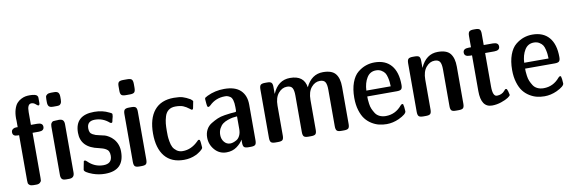

<svg xmlns="http://www.w3.org/2000/svg" viewBox="-52 -1105 4515 1516"><g transform="rotate(-10 2206.0 -347.0)"><path d="M25.9 -439.9Q25.9 -446.8 28.3 -453.4Q30.8 -460 40.8 -466.6Q50.8 -473.1 67.9 -473.1Q69.8 -473.1 73 -472.7Q76.2 -472.2 77.1 -472.2V-521Q77.1 -523.9 76.7 -532Q76.2 -540 76.2 -543Q76.2 -584 85.7 -614.5Q95.2 -645 109.6 -661.6Q124 -678.2 143.6 -688.2Q163.1 -698.2 179 -701.2Q194.8 -704.1 212.9 -704.1Q236.8 -704.1 252 -700.4Q267.1 -696.8 272 -690.4Q276.9 -684.1 277.8 -681.2Q278.8 -678.2 278.8 -670.9V-631.8Q278.8 -612.8 268.1 -612.8Q263.2 -612.8 248.5 -626Q233.9 -639.2 215.8 -639.2Q182.6 -639.2 183.1 -574.2V-472.2H233.9Q277.8 -472.2 277.8 -440.2Q277.8 -408.2 235.8 -408.2H185.1V-44.9Q185.1 -31.7 184.1 -24.9Q183.1 -18.1 173.1 -9Q163.1 0 144 0H120.1Q100.1 0 90.1 -7.6Q80.1 -15.1 78.6 -22.5Q77.1 -29.8 77.1 -43V-408.2H65.9Q25.9 -407.7 25.9 -439.9ZM337.9 -627V-649.9Q337.9 -663.1 339.4 -671.1Q340.8 -679.2 351.3 -687Q361.8 -694.8 381.8 -694.8H408.2Q432.1 -694.8 441.2 -683.8Q450.2 -672.9 450.2 -649.9V-627.9Q450.2 -607.9 443.6 -597.4Q437 -586.9 429 -585Q420.9 -583 407.2 -583H380.9Q356 -583 346.9 -593.5Q337.9 -604 337.9 -627ZM339.8 -42V-430.2Q339.8 -449.2 346.9 -459.2Q354 -469.2 362.1 -470.7Q370.1 -472.2 386.2 -472.2H393.1Q395 -472.2 399.4 -472.7Q403.8 -473.1 405.8 -473.1Q429.7 -473.1 439.5 -462.6Q449.2 -452.1 449.2 -430.2V-43Q449.2 0 407.2 0H382.8Q356.9 0 348.4 -11Q339.8 -22 339.8 -42Z M531.7 -49.8Q531.7 -52.7 536.9 -78.9Q542 -105 543 -108.9Q543 -121.1 553.7 -121.1Q559.6 -121.1 569.8 -110.8Q621.6 -59.1 691.7 -59.1Q761.7 -59.1 761.7 -124Q761.7 -144 755.4 -157.5Q749 -170.9 734.4 -179Q719.7 -187 709.7 -189.9Q699.7 -192.9 679.7 -198.2Q537.6 -227.1 538.1 -346.2Q538.1 -486.8 691.9 -486.8Q692.4 -486.8 692.9 -486.8Q758.8 -486.8 811 -460Q826.2 -453.1 829.1 -450Q832 -446.8 832 -440.9Q832 -424.8 824.7 -403.8Q821.8 -385.7 819.3 -381.3Q816.9 -377 811 -377Q806.2 -377 799.8 -381.8Q751 -424.8 687 -424.8Q624 -424.8 624 -366.2Q624 -348.1 629.4 -335.7Q634.8 -323.2 648.9 -315.7Q663.1 -308.1 672.9 -304.9Q682.6 -301.8 705.1 -296.9Q730 -292 743.4 -288.1Q756.8 -284.2 775.9 -272.7Q794.9 -261.2 811 -243.2Q848.1 -200.2 847.7 -140.1Q847.7 9.8 693.8 9.8Q644 9.8 596.7 -6.8Q531.7 -30.8 531.7 -49.8Z M917.5 -615.2V-652.8Q917.5 -677.7 927 -686.3Q936.5 -694.8 961.4 -694.8H994.6Q1021.5 -694.8 1030.5 -685.3Q1039.6 -675.8 1039.6 -647.9V-620.1Q1039.6 -591.3 1030 -582.3Q1020.5 -573.2 994.6 -573.2H961.4Q934.6 -573.2 926 -582.8Q917.5 -592.3 917.5 -615.2ZM924.8 -44.9V-426.8Q924.8 -453.6 934.3 -462.9Q943.8 -472.2 969.7 -472.2H988.8Q1015.6 -472.2 1024.2 -462.6Q1032.7 -453.1 1032.7 -428.2V-43.9Q1032.7 -18.1 1023.7 -9Q1014.6 0 988.8 0H969.7Q942.9 0 933.8 -9.5Q924.8 -19 924.8 -44.9Z M1120.6 -236.8Q1120.6 -356.9 1174.1 -421.9Q1227.5 -486.8 1330.6 -486.8Q1375.5 -486.8 1401.4 -479Q1427.2 -471.2 1460.4 -452.1Q1476.6 -439 1477.5 -434.1Q1477.5 -432.1 1470.2 -397Q1467.3 -378.9 1464.8 -374Q1462.4 -369.1 1456.5 -369.1Q1451.7 -369.1 1442.4 -377.9Q1415.5 -398.9 1392.3 -408Q1369.1 -417 1331.5 -417Q1297.4 -417 1275.9 -400.4Q1254.4 -383.8 1245.4 -353.5Q1236.3 -323.2 1233.9 -298.1Q1231.4 -272.9 1231.4 -237.8Q1231.4 -213.9 1231.9 -198.5Q1232.4 -183.1 1237.3 -154.1Q1242.2 -125 1251.7 -106.9Q1261.2 -88.9 1280.8 -74.5Q1300.3 -60.1 1328.6 -60.1Q1397.5 -60.1 1454.6 -117.2Q1461.4 -126 1467.3 -126Q1474.1 -126 1476.3 -121.1Q1478.5 -116.2 1480.5 -98.1Q1483.4 -74.2 1483.4 -62Q1483.4 -56.2 1477.3 -49.1Q1471.2 -42 1462.4 -35.4Q1453.6 -28.8 1445.1 -23.4Q1436.5 -18.1 1430.2 -14.2L1423.3 -11.2Q1379.4 9.8 1326.2 9.8Q1226.1 9.8 1173.3 -54.2Q1120.6 -118.7 1120.6 -236.8Z M1536.1 -131.8Q1536.1 -167 1550.8 -194.6Q1565.4 -222.2 1592.3 -238.5Q1619.1 -254.9 1644.3 -265.9Q1669.4 -276.9 1703.4 -282Q1737.3 -287.1 1752.2 -288.6Q1767.1 -290 1786.1 -291Q1793.9 -292 1795.7 -294.4Q1797.4 -296.9 1797.4 -310.1V-330.1Q1797.4 -364.3 1790.8 -386.2Q1784.2 -408.2 1771.2 -416Q1758.3 -423.8 1750.2 -426Q1742.2 -428.2 1730.5 -428.2Q1656.2 -428.2 1605.5 -377.9Q1594.2 -368.2 1589.4 -368.2Q1582.5 -368.2 1580.3 -373.5Q1578.1 -378.9 1576.2 -397Q1573.2 -420.9 1573.2 -433.1Q1573.2 -440.9 1577.1 -444.6Q1581.1 -448.2 1597.2 -456.1Q1661.1 -486.8 1734.4 -486.8Q1822.3 -486.8 1865.2 -445.3Q1908.2 -403.8 1908.2 -331.1V-43.9Q1908.2 -18.1 1899.2 -9Q1890.1 0 1864.3 0H1844.2Q1817.4 0 1808.8 -9.5Q1800.3 -19 1800.3 -43.9V-68.8Q1784.2 -40 1749.8 -15.1Q1715.3 9.8 1667.5 9.8Q1610.4 9.8 1573.2 -33Q1536.1 -75.7 1536.1 -131.8ZM1641.1 -133.8Q1641.1 -100.6 1660.2 -77.4Q1679.2 -54.2 1708.5 -54.2Q1718.3 -54.2 1730.2 -57.6Q1742.2 -61 1758.8 -70.1Q1775.4 -79.1 1786.4 -101.1Q1797.4 -123 1797.4 -154.8V-255.9Q1779.3 -254.9 1762.2 -252Q1745.1 -249 1721.7 -241Q1698.2 -232.9 1681.6 -220.5Q1665 -208 1653.1 -185.3Q1641.1 -162.6 1641.1 -133.8Z M2016.1 -44.9V-433.1Q2016.1 -460 2025.6 -469Q2035.2 -478 2061 -478H2077.1Q2104 -478 2112.5 -468.5Q2121.1 -459 2121.1 -434.1V-380.9L2122.1 -379.9Q2165 -481.9 2261.7 -481.9Q2373.5 -481.9 2387.7 -384.8Q2433.6 -481.9 2525.9 -481.9Q2596.7 -481.9 2625.7 -446.5Q2654.8 -411.1 2654.8 -341.8V-43.9Q2654.8 -18.1 2645.8 -9Q2636.7 0 2610.8 0H2588.9Q2562 0 2553 -9.5Q2543.9 -19 2543.9 -44.9V-337.9Q2543.9 -380.9 2532.5 -399.4Q2521 -418 2489.7 -418Q2449.7 -418 2420.4 -382.6Q2391.1 -347.2 2391.1 -283.2V-43.9Q2391.1 -18.1 2382.1 -9Q2373 0 2346.7 0H2324.7Q2297.9 0 2288.8 -9.5Q2279.8 -19 2279.8 -44.9V-337.9Q2279.8 -380.9 2268.3 -399.4Q2256.8 -418 2226.1 -418Q2186 -418 2156.5 -382.6Q2127 -347.2 2127 -283.2V-43.9Q2127 -18.1 2117.9 -9Q2108.9 0 2083 0H2061Q2034.2 0 2025.1 -9.5Q2016.1 -19 2016.1 -44.9Z M2734.4 -238.8Q2734.4 -308.6 2753.4 -360.4Q2772.5 -412.1 2804.4 -438Q2836.4 -463.9 2869.9 -475.3Q2903.3 -486.8 2939.5 -486.8Q3026.4 -486.8 3073 -432.4Q3119.6 -377.9 3119.6 -274.9Q3119.6 -249 3110.1 -240.5Q3100.6 -231.9 3075.7 -231.9H2837.4Q2837.4 -218.8 2837.9 -207.8Q2838.4 -196.8 2841.6 -172.9Q2844.7 -148.9 2852.5 -130.9Q2860.4 -112.8 2872.3 -94Q2884.3 -75.2 2906 -64.7Q2927.7 -54.2 2955.6 -54.2Q3032.7 -54.2 3084.5 -116.2Q3092.3 -125 3097.7 -125Q3104.5 -125 3106 -122.1Q3107.4 -119.1 3109.4 -105Q3110.4 -102.1 3110.4 -101.1Q3113.3 -74.2 3113.3 -64.9Q3113.3 -42 3050.3 -12.2Q3001.5 9.8 2951.7 9.8Q2920.9 9.8 2891.6 2.9Q2862.3 -3.9 2833 -22Q2803.7 -40 2782.7 -67.1Q2761.7 -94.2 2748 -138.4Q2734.4 -182.6 2734.4 -238.8ZM2838.4 -278.8H3033.7Q3032.7 -300.8 3031.5 -314.5Q3030.3 -328.1 3024.9 -351.1Q3019.5 -374 3010.5 -387.5Q3001.5 -400.9 2983.4 -411.9Q2965.3 -422.9 2940.4 -422.9Q2892.6 -422.9 2866.9 -381.3Q2841.3 -339.8 2838.4 -278.8Z M3200.7 -44.9V-433.1Q3200.7 -460 3210.2 -469Q3219.7 -478 3245.6 -478H3261.7Q3288.6 -478 3297.1 -468.5Q3305.7 -459 3305.7 -434.1V-379.9H3306.6Q3352.5 -481.9 3446.3 -481.9Q3518.1 -481.9 3546.4 -445.6Q3574.7 -409.2 3574.7 -341.8V-43.9Q3574.7 -18.1 3565.7 -9Q3556.6 0 3530.3 0H3507.3Q3480.5 0 3471.9 -9.5Q3463.4 -19 3463.4 -43.9V-337.9Q3463.4 -380.9 3451.9 -399.4Q3440.4 -418 3409.7 -418Q3370.6 -418 3341.1 -382.6Q3311.5 -347.2 3311.5 -283.2V-43.9Q3311.5 -18.1 3302.5 -9Q3293.5 0 3267.6 0H3245.6Q3218.8 0 3209.7 -9.5Q3200.7 -19 3200.7 -44.9Z M3692.4 -472.2H3711.4V-562Q3711.4 -588.9 3720.9 -597.9Q3730.5 -606.9 3756.3 -606.9H3769.5Q3796.4 -606.9 3804.9 -597.4Q3813.5 -587.9 3813.5 -563V-472.2H3887.2Q3931.2 -472.2 3931.2 -440.2Q3931.2 -408.2 3887.2 -408.2H3813.5V-139.2Q3813.5 -60.1 3847.2 -60.1Q3886.2 -60.1 3910.2 -87.9Q3918 -100.1 3925.3 -100.1Q3931.2 -100.1 3933.8 -95.9Q3936.5 -91.8 3940.4 -79.1Q3940.4 -78.1 3943.8 -64.9Q3947.3 -51.8 3947.3 -49.8Q3947.3 -42 3927.2 -28.6Q3907.2 -15.1 3870.4 -2.7Q3833.5 9.8 3796.4 9.8Q3708.5 9.8 3708.5 -121.1V-408.2H3691.4Q3647.5 -408.2 3647.5 -440.2Q3647.5 -472.2 3692.4 -472.2Z M4000 -238.8Q4000 -308.6 4019 -360.4Q4038.1 -412.1 4070.1 -438Q4102.1 -463.9 4135.5 -475.3Q4168.9 -486.8 4205.1 -486.8Q4292 -486.8 4338.6 -432.4Q4385.3 -377.9 4385.3 -274.9Q4385.3 -249 4375.7 -240.5Q4366.2 -231.9 4341.3 -231.9H4103Q4103 -218.8 4103.5 -207.8Q4104 -196.8 4107.2 -172.9Q4110.4 -148.9 4118.2 -130.9Q4126 -112.8 4137.9 -94Q4149.9 -75.2 4171.6 -64.7Q4193.4 -54.2 4221.2 -54.2Q4298.3 -54.2 4350.1 -116.2Q4357.9 -125 4363.3 -125Q4370.1 -125 4371.6 -122.1Q4373 -119.1 4375 -105Q4376 -102.1 4376 -101.1Q4378.9 -74.2 4378.9 -64.9Q4378.9 -42 4315.9 -12.2Q4267.1 9.8 4217.3 9.8Q4186.5 9.8 4157.2 2.9Q4127.9 -3.9 4098.6 -22Q4069.3 -40 4048.3 -67.1Q4027.3 -94.2 4013.7 -138.4Q4000 -182.6 4000 -238.8ZM4104 -278.8H4299.3Q4298.3 -300.8 4297.1 -314.5Q4295.9 -328.1 4290.5 -351.1Q4285.2 -374 4276.1 -387.5Q4267.1 -400.9 4249 -411.9Q4231 -422.9 4206.1 -422.9Q4158.2 -422.9 4132.6 -381.3Q4106.9 -339.8 4104 -278.8Z"/></g></svg>

Font: CMU Sans Serif Demi Condensed
Style: DemiCondensed
Weight: 600
Width: 3
Version: Version 0.7.0